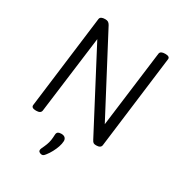

<svg xmlns="http://www.w3.org/2000/svg" viewBox="-264 -1060 1416 1524"><g transform="rotate(30 444.0 -298.0)"><path d="M136 14Q92 14 95 -14L202 -863Q204 -877 216 -883.5Q228 -890 250 -890Q268 -890 278 -883.5Q288 -877 296 -863L663 -166L752 -863Q754 -877 766 -883.5Q778 -890 800 -890Q844 -890 840 -863L733 -14Q731 0 719.5 7Q708 14 687 14Q671 14 662.5 9Q654 4 645 -14L274 -721L183 -14Q181 0 169.5 7Q158 14 136 14ZM333 290Q321 284 319 274.5Q317 265 323 252Q337 223 345.5 200.5Q354 178 357.5 155.5Q361 133 362 103Q363 86 373.5 79Q384 72 403 72Q426 72 437.5 83Q449 94 449 113Q448 138 438.5 166Q429 194 414 222Q399 250 380 274Q369 289 358.5 292.5Q348 296 333 290Z"/></g></svg>

Font: Playwrite GB S
Style: Italic
Weight: 400
Italic angle: -7°
Designer: Veronika Burian, José Scaglione
Foundry: TypeTogether
Version: Version 1.000